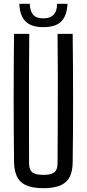

<svg xmlns="http://www.w3.org/2000/svg" viewBox="-20 -977 454 1004"><path d="M207 7Q125.5 7 90.2 -25Q55 -57 53.5 -129Q51.5 -298 51.5 -464.5Q51.5 -631 53.5 -800H133Q132 -687.5 131.5 -574.5Q131 -461.5 131.5 -348.5Q132 -235.5 132 -123Q132 -90 148.8 -76.2Q165.5 -62.5 207 -62.5Q248 -62.5 264.5 -76.2Q281 -90 281 -123Q281.5 -235.5 282 -348.5Q282.5 -461.5 282.5 -574.5Q282.5 -687.5 281 -800H360Q362 -631 362.2 -464.5Q362.5 -298 360 -129Q359.5 -57 323.8 -25Q288 7 207 7ZM207 -835Q143.5 -835 113.5 -865Q83.5 -895 81 -957H135.5Q136.5 -921.5 152.2 -901.2Q168 -881 207 -881Q243.5 -881 261 -900.5Q278.5 -920 278.5 -957H333Q330 -895 300.5 -865Q271 -835 207 -835Z"/></svg>

Font: Big Shoulders Text Thin
Style: Regular
Weight: 400
Version: Version 2.002